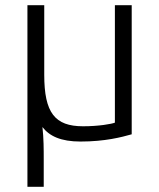

<svg xmlns="http://www.w3.org/2000/svg" viewBox="-20 -537 615 742"><path d="M86 -517V185H149V79C149 42 149 -3 144 -46C171 -11 215 10 291 10C386 10 450 -7 489 -18V-517H424V-63C412 -58 362 -49 301 -49C192 -49 151 -101 151 -248V-517Z"/></svg>

Font: Repo Light
Style: Regular
Weight: 300
Designer: Stefan Peev
Foundry: Context Ltd
Version: Version 001.502